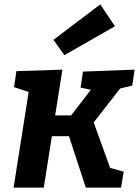

<svg xmlns="http://www.w3.org/2000/svg" viewBox="-20 -857 635 877"><path d="M584 -466 529 -453 408 -298 483 -90 545 -73 533 0H372L295 -235H217L180 0H42L111 -437L44 -459L55 -532L265 -539L232 -330H305L395 -447L348 -457L359 -530L595 -539ZM505 -737 274 -605 224 -675 438 -837Z"/></svg>

Font: Bitter Pro
Style: Bold Italic
Weight: 700
Italic angle: -9°
Designer: Sol Matas, and Bitter project Authors
Foundry: Sol Matas
Version: Version 1.010